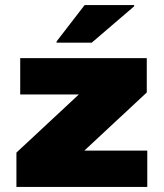

<svg xmlns="http://www.w3.org/2000/svg" viewBox="-20 -740 648 760"><path d="M45 0V-136L292 -366H60V-510H561V-374L314 -144H563V0ZM204 -571V-576L315 -720H511V-715L343 -571Z"/></svg>

Font: Saira Expanded ExtraBold
Style: Regular
Weight: 800
Width: 7
Designer: Hector Gatti with collaboration of the Omnibus-Type team
Foundry: Omnibus-Type
Version: Version 1.101